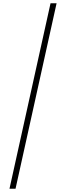

<svg xmlns="http://www.w3.org/2000/svg" viewBox="-20 -886 404 1174"><path d="M326 -866H289L38 268H75Z"/></svg>

Font: Noto Sans Telugu UI Condensed ExtraLight
Style: Regular
Weight: 200
Width: 3
Designer: Jelle Bosma - Monotype Design Team
Foundry: Monotype Imaging Inc.
Version: Version 2.005